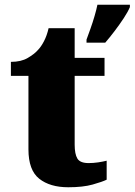

<svg xmlns="http://www.w3.org/2000/svg" viewBox="-20 -780 568 810"><path d="M345 -613Q352 -632 361.5 -658.5Q371 -685 379 -712.5Q387 -740 391 -760H528V-750Q519 -729 501.5 -702.5Q484 -676 463.5 -649Q443 -622 424 -600H345ZM268 10Q191 10 145.5 -26Q100 -62 100 -150V-460H26V-519Q69 -519 97 -535.5Q125 -552 139 -568Q153 -582 165.5 -606Q178 -630 185 -661H295V-536H421V-460H295V-170Q295 -130 306.5 -111Q318 -92 354 -92Q374 -92 394 -95Q414 -98 430 -102V-22Q412 -13 371 -1.5Q330 10 268 10Z"/></svg>

Font: Noto Serif Black
Style: Regular
Weight: 900
Designer: Monotype Design Team
Foundry: Monotype Imaging Inc.
Version: Version 2.014; ttfautohint (v1.8.4.7-5d5b)